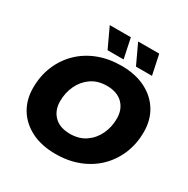

<svg xmlns="http://www.w3.org/2000/svg" viewBox="-201 -1086 1249 1277"><g transform="rotate(30 423.0 -447.5)"><path d="M394 14Q286 14 208 -25.5Q130 -65 88 -134Q46 -203 46 -294Q46 -385 78 -462Q110 -539 168 -595.5Q226 -652 306 -683Q386 -714 483 -714Q591 -714 669 -674.5Q747 -635 789 -566Q831 -497 831 -406Q831 -315 799 -238Q767 -161 709 -104.5Q651 -48 571 -17Q491 14 394 14ZM411 -150Q480 -150 529 -183.5Q578 -217 604.5 -272.5Q631 -328 631 -394Q631 -464 588 -507Q545 -550 466 -550Q397 -550 348 -516.5Q299 -483 272.5 -427.5Q246 -372 246 -306Q246 -236 289 -193Q332 -150 411 -150ZM350 -757 279 -909H441L473 -757ZM568 -757 497 -909H659L691 -757Z"/></g></svg>

Font: Montserrat ExtraBold
Style: Italic
Weight: 800
Italic angle: -11.3°
Designer: Julieta Ulanovsky
Foundry: Julieta Ulanovsky
Version: Version 9.000; ttfautohint (v1.8.4.7-5d5b)